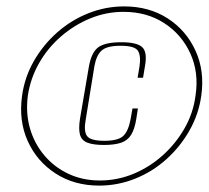

<svg xmlns="http://www.w3.org/2000/svg" viewBox="-20 -611 652 600"><path d="M290 -31Q212 -31 153.5 -69Q95 -107 66.5 -170.5Q38 -234 49 -312Q57 -370 86 -420.5Q115 -471 158.5 -509.5Q202 -548 256 -569.5Q310 -591 368 -591Q446 -591 504 -553.5Q562 -516 591 -452.5Q620 -389 609 -312Q601 -254 572 -203Q543 -152 499.5 -113Q456 -74 402 -52.5Q348 -31 290 -31ZM292 -47Q347 -47 397.5 -68Q448 -89 489 -126Q530 -163 557 -210.5Q584 -258 591 -312Q602 -384 575 -443.5Q548 -503 493.5 -538.5Q439 -574 366 -574Q312 -574 262 -553.5Q212 -533 170.5 -497Q129 -461 102 -413.5Q75 -366 67 -312Q60 -258 73.5 -210.5Q87 -163 118 -126Q149 -89 193.5 -68Q238 -47 292 -47ZM305 -158Q272 -158 253.5 -165Q235 -172 230 -190Q225 -208 230 -240L258 -404Q266 -448 287.5 -463.5Q309 -479 359 -479Q408 -479 424.5 -463.5Q441 -448 433 -404L427 -368H410L416 -404Q421 -438 410.5 -453Q400 -468 357 -468Q314 -468 297.5 -453Q281 -438 275 -404L248 -238Q241 -201 252 -186Q263 -171 306 -171Q349 -171 365 -186Q381 -201 388 -238L394 -272H411L406 -240Q401 -208 390 -190Q379 -172 358.5 -165Q338 -158 305 -158Z"/></svg>

Font: Alumni Sans Thin
Style: Italic
Weight: 100
Italic angle: -8°
Designer: Robert E. Leuschke
Foundry: Robert E. Leuschke
Version: Version 1.016